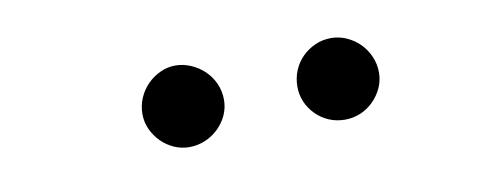

<svg xmlns="http://www.w3.org/2000/svg" viewBox="-28 -962 635 255"><g transform="rotate(-10 289.0 -834.0)"><path d="M269 -833Q269 -822 264.5 -812.2Q260 -802.5 252.2 -795Q244.5 -787.5 234.2 -783.2Q224 -779 213 -779Q202.5 -779 192.8 -783.2Q183 -787.5 175.5 -795Q168 -802.5 163.5 -812.2Q159 -822 159 -833Q159 -844.5 163.5 -854.8Q168 -865 175.5 -872.5Q183 -880 192.8 -884.5Q202.5 -889 213 -889Q224 -889 234.2 -884.5Q244.5 -880 252.2 -872.5Q260 -865 264.5 -854.8Q269 -844.5 269 -833ZM478 -833Q478 -822 473.5 -812.2Q469 -802.5 461.5 -795Q454 -787.5 444 -783.2Q434 -779 423 -779Q411.5 -779 401.5 -783.2Q391.5 -787.5 384 -795Q376.5 -802.5 372.2 -812.2Q368 -822 368 -833Q368 -844.5 372.2 -854.8Q376.5 -865 384 -872.5Q391.5 -880 401.5 -884.5Q411.5 -889 423 -889Q434 -889 444 -884.5Q454 -880 461.5 -872.5Q469 -865 473.5 -854.8Q478 -844.5 478 -833Z"/></g></svg>

Font: Lato
Style: Regular
Weight: 400
Designer: Lukasz Dziedzic with Adam Twardoch and Botio Nikoltchev
Foundry: tyPoland Lukasz Dziedzic
Version: Version 2.015; 2015-08-06; http://www.latofonts.com/